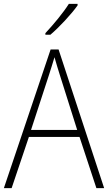

<svg xmlns="http://www.w3.org/2000/svg" viewBox="-20 -970 557 990"><path d="M380 -942V-950H335C306 -904 256 -844 214 -799V-791H240C287 -831 348 -897 380 -942ZM477 0H517L282 -715H241L0 0H40L129 -264H390ZM288 -585 378 -300H140L233 -585C242 -614 252 -644 261 -675C270 -642 280 -611 288 -585Z"/></svg>

Font: Noto Sans Devanagari UI SemiCondensed ExtraLight
Style: Regular
Weight: 200
Width: 4
Designer: Jelle Bosma - Monotype Design Team
Foundry: Monotype Imaging Inc.
Version: Version 2.004